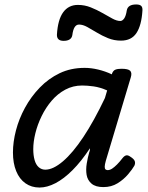

<svg xmlns="http://www.w3.org/2000/svg" viewBox="-20 -823 663 860"><path d="M157 17Q121 17 94 -2Q67 -21 52.5 -56.5Q38 -92 38 -140Q38 -187 51.5 -239Q65 -291 92 -340.5Q119 -390 158 -430.5Q197 -471 247 -495Q297 -519 359 -519Q388 -519 419.5 -511.5Q451 -504 481 -490L482 -494Q487 -507 497 -511Q507 -515 524 -515Q554 -515 563 -506Q572 -497 566 -477L454 -103Q449 -85 449 -76Q449 -67 453 -64Q457 -61 462 -61Q472 -61 482 -67.5Q492 -74 504 -86Q516 -98 529 -115Q537 -125 545 -127Q553 -129 564 -121Q580 -111 583.5 -101.5Q587 -92 582 -81Q573 -65 553.5 -42Q534 -19 506.5 -2Q479 15 443 15Q408 15 390 -0.5Q372 -16 368 -39.5Q364 -63 368.5 -90.5Q373 -118 380 -142Q382 -146 382.5 -150Q383 -154 383 -159Q344 -100 305 -61Q266 -22 228.5 -2.5Q191 17 157 17ZM129 -155Q129 -127 135 -106Q141 -85 153.5 -74Q166 -63 183 -63Q218 -63 262 -100.5Q306 -138 353.5 -209.5Q401 -281 450 -384L460 -418Q428 -432 399.5 -436Q371 -440 348 -440Q307 -440 272.5 -421.5Q238 -403 211.5 -372Q185 -341 166.5 -303Q148 -265 138.5 -226.5Q129 -188 129 -155ZM265 -640Q234 -640 235 -668Q239 -735 263 -768Q287 -801 329 -801Q359 -801 386.5 -790Q414 -779 438.5 -765Q463 -751 483 -740Q503 -729 519 -729Q528 -729 536 -740Q544 -751 548 -777Q553 -803 590 -803Q606 -803 612.5 -796.5Q619 -790 618 -776Q614 -710 591.5 -675.5Q569 -641 522 -641Q491 -641 464 -652Q437 -663 414 -677Q391 -691 371 -702Q351 -713 334 -713Q322 -713 314.5 -701.5Q307 -690 304 -666Q302 -653 292 -646.5Q282 -640 265 -640Z"/></svg>

Font: Playwrite AU SA
Style: Regular
Weight: 400
Designer: Veronika Burian, José Scaglione
Foundry: TypeTogether
Version: Version 1.002